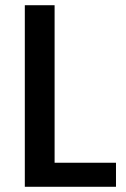

<svg xmlns="http://www.w3.org/2000/svg" viewBox="-20 -715 484 735"><path d="M189 -92H424V0H75V-695H189Z"/></svg>

Font: Poppins-tnum Medium
Style: Regular
Weight: 500
Designer: Ninad Kale (Devanagari), Jonny Pinhorn (Latin)
Foundry: Indian Type Foundry
Version: Version 4.004